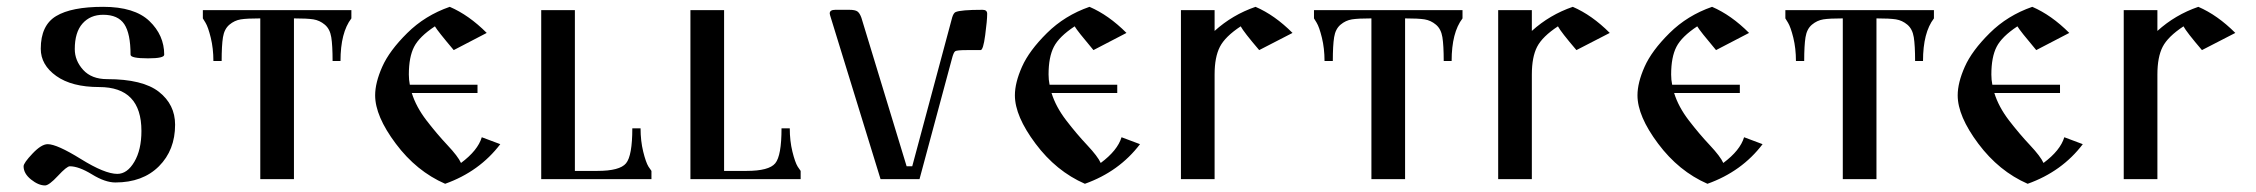

<svg xmlns="http://www.w3.org/2000/svg" viewBox="-20 -530 6673 568"><path d="M49.8 -38.1Q49.8 -47.9 76.2 -75.7Q102.5 -103.5 121.1 -103.5Q148.4 -103.5 219.2 -59.6Q290 -15.6 327.1 -15.6Q356.4 -15.6 377.4 -51.3Q398.4 -86.9 398.4 -142.6Q398.4 -272.5 273.4 -272.5Q192.4 -272.5 146.5 -305.2Q100.6 -337.9 100.6 -385.7Q100.6 -455.1 146 -482.4Q191.4 -509.8 285.2 -509.8Q377.9 -509.8 421.9 -467.8Q465.8 -425.8 465.8 -368.2Q465.8 -357.4 418 -357.4Q366.2 -357.4 366.2 -368.2Q366.2 -430.7 347.7 -458.5Q329.1 -486.3 285.2 -486.3Q247.1 -486.3 224.1 -460.4Q201.2 -434.6 201.2 -384.8Q201.2 -350.6 226.1 -323.2Q251 -295.9 296.9 -295.9Q402.3 -295.9 450.2 -258.3Q498 -220.7 498 -161.1Q498 -85.9 450.2 -38.1Q402.3 9.8 321.3 9.8Q291 9.8 252 -14.2Q212.9 -38.1 186.5 -38.1Q177.7 -38.1 151.4 -9.8Q125 18.6 113.3 18.6Q93.8 18.6 71.8 1Q49.8 -16.6 49.8 -38.1Z M580.1 -475.6V-500H1019.5V-475.6Q987.3 -433.6 987.3 -349.6H963.9Q963.9 -395.5 960 -419.9Q956.1 -444.3 940.9 -457Q925.8 -469.7 907.2 -472.7Q888.7 -475.6 849.6 -475.6V0H750V-475.6Q710.9 -475.6 692.4 -472.7Q673.8 -469.7 658.7 -457Q643.6 -444.3 639.6 -419.9Q635.7 -395.5 635.7 -349.6H611.3Q611.3 -386.7 603.5 -418.5Q595.7 -450.2 587.9 -462.9Z M1089.8 -248Q1089.8 -285.2 1110.8 -332.5Q1131.8 -379.9 1184.6 -432.1Q1237.3 -484.4 1310.5 -509.8Q1367.2 -485.4 1419.9 -432.6L1322.3 -381.8Q1274.4 -438.5 1266.6 -452.1Q1220.7 -421.9 1205.1 -391.6Q1189.5 -361.3 1189.5 -309.6Q1189.5 -293.9 1192.4 -279.3H1392.6V-254.9H1198.2Q1210.9 -213.9 1241.7 -173.8Q1272.5 -133.8 1303.7 -100.6Q1335 -67.4 1343.8 -47.9Q1393.6 -85 1405.3 -124L1460 -103.5Q1398.4 -22.5 1296.9 13.7Q1211.9 -23.4 1150.9 -105Q1089.8 -186.5 1089.8 -248Z M1581.1 0V-500H1680.7V-24.4H1747.1Q1813.5 -24.4 1832 -46.9Q1850.6 -69.3 1850.6 -150.4H1875Q1875 -113.3 1882.8 -81.5Q1890.6 -49.8 1898.4 -37.1L1907.2 -24.4V0Z M2022.5 0V-500H2122.1V-24.4H2188.5Q2254.9 -24.4 2273.4 -46.9Q2292 -69.3 2292 -150.4H2316.4Q2316.4 -113.3 2324.2 -81.5Q2332 -49.8 2339.8 -37.1L2348.6 -24.4V0Z M2434.6 -490.2Q2434.6 -501 2451.2 -501H2492.2Q2509.8 -501 2516.6 -496.1Q2523.4 -491.2 2528.3 -477.5L2662.1 -38.1H2678.7L2796.9 -478.5Q2800.8 -491.2 2806.6 -494.1Q2821.3 -501 2886.7 -501Q2900.4 -501 2900.4 -489.3Q2900.4 -469.7 2894.5 -425.8Q2888.7 -381.8 2880.9 -381.8H2839.8Q2810.5 -381.8 2805.7 -378.4Q2800.8 -375 2795.9 -355.5L2700.2 0H2585L2438.5 -475.6Q2434.6 -487.3 2434.6 -490.2Z M2982.4 -248Q2982.4 -285.2 3003.4 -332.5Q3024.4 -379.9 3077.1 -432.1Q3129.9 -484.4 3203.1 -509.8Q3259.8 -485.4 3312.5 -432.6L3214.8 -381.8Q3167 -438.5 3159.2 -452.1Q3113.3 -421.9 3097.7 -391.6Q3082 -361.3 3082 -309.6Q3082 -293.9 3085 -279.3H3285.2V-254.9H3090.8Q3103.5 -213.9 3134.3 -173.8Q3165 -133.8 3196.3 -100.6Q3227.5 -67.4 3236.3 -47.9Q3286.1 -85 3297.9 -124L3352.5 -103.5Q3291 -22.5 3189.5 13.7Q3104.5 -23.4 3043.5 -105Q2982.4 -186.5 2982.4 -248Z M3473.6 0V-500H3573.2V-438.5Q3626 -486.3 3694.3 -509.8Q3751 -485.4 3803.7 -432.6L3705.1 -381.8Q3659.2 -435.5 3650.4 -452.1Q3604.5 -421.9 3588.9 -391.6Q3573.2 -361.3 3573.2 -309.6V0Z M3867.2 -475.6V-500H4306.6V-475.6Q4274.4 -433.6 4274.4 -349.6H4251Q4251 -395.5 4247.1 -419.9Q4243.2 -444.3 4228 -457Q4212.9 -469.7 4194.3 -472.7Q4175.8 -475.6 4136.7 -475.6V0H4037.1V-475.6Q3998 -475.6 3979.5 -472.7Q3960.9 -469.7 3945.8 -457Q3930.7 -444.3 3926.8 -419.9Q3922.9 -395.5 3922.9 -349.6H3898.4Q3898.4 -386.7 3890.6 -418.5Q3882.8 -450.2 3875 -462.9Z M4412.1 0V-500H4511.7V-438.5Q4564.5 -486.3 4632.8 -509.8Q4689.5 -485.4 4742.2 -432.6L4643.6 -381.8Q4597.7 -435.5 4588.9 -452.1Q4543 -421.9 4527.3 -391.6Q4511.7 -361.3 4511.7 -309.6V0Z M4824.2 -248Q4824.2 -285.2 4845.2 -332.5Q4866.2 -379.9 4918.9 -432.1Q4971.7 -484.4 5044.9 -509.8Q5101.6 -485.4 5154.3 -432.6L5056.6 -381.8Q5008.8 -438.5 5001 -452.1Q4955.1 -421.9 4939.5 -391.6Q4923.8 -361.3 4923.8 -309.6Q4923.8 -293.9 4926.8 -279.3H5127V-254.9H4932.6Q4945.3 -213.9 4976.1 -173.8Q5006.8 -133.8 5038.1 -100.6Q5069.3 -67.4 5078.1 -47.9Q5127.9 -85 5139.6 -124L5194.3 -103.5Q5132.8 -22.5 5031.2 13.7Q4946.3 -23.4 4885.3 -105Q4824.2 -186.5 4824.2 -248Z M5261.7 -475.6V-500H5701.2V-475.6Q5668.9 -433.6 5668.9 -349.6H5645.5Q5645.5 -395.5 5641.6 -419.9Q5637.7 -444.3 5622.6 -457Q5607.4 -469.7 5588.9 -472.7Q5570.3 -475.6 5531.2 -475.6V0H5431.6V-475.6Q5392.6 -475.6 5374 -472.7Q5355.5 -469.7 5340.3 -457Q5325.2 -444.3 5321.3 -419.9Q5317.4 -395.5 5317.4 -349.6H5293Q5293 -386.7 5285.2 -418.5Q5277.3 -450.2 5269.5 -462.9Z M5771.5 -248Q5771.5 -285.2 5792.5 -332.5Q5813.5 -379.9 5866.2 -432.1Q5918.9 -484.4 5992.2 -509.8Q6048.8 -485.4 6101.6 -432.6L6003.9 -381.8Q5956.1 -438.5 5948.2 -452.1Q5902.3 -421.9 5886.7 -391.6Q5871.1 -361.3 5871.1 -309.6Q5871.1 -293.9 5874 -279.3H6074.2V-254.9H5879.9Q5892.6 -213.9 5923.3 -173.8Q5954.1 -133.8 5985.4 -100.6Q6016.6 -67.4 6025.4 -47.9Q6075.2 -85 6086.9 -124L6141.6 -103.5Q6080.1 -22.5 5978.5 13.7Q5893.6 -23.4 5832.5 -105Q5771.5 -186.5 5771.5 -248Z M6262.7 0V-500H6362.3V-438.5Q6415 -486.3 6483.4 -509.8Q6540 -485.4 6592.8 -432.6L6494.1 -381.8Q6448.2 -435.5 6439.5 -452.1Q6393.6 -421.9 6377.9 -391.6Q6362.3 -361.3 6362.3 -309.6V0Z"/></svg>

Font: TriodPostnaja
Style: Medium
Weight: 500
Version: 20110805